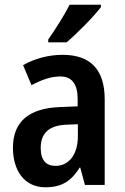

<svg xmlns="http://www.w3.org/2000/svg" viewBox="-20 -852 531 816"><path d="M409 -822V-832H276C253 -787 219 -733 185 -684V-672H263C309 -711 381 -784 409 -822ZM246 -619C186 -619 127 -603 78 -575L114 -490C159 -514 197 -527 236 -527C286 -527 310 -495 310 -430V-400L235 -397C104 -392 35 -336 35 -224C35 -128 83 -56 173 -56C243 -56 283 -83 319 -140H321L341 -66H425V-429C425 -556 365 -619 246 -619ZM262 -322 311 -324V-274C311 -194 272 -147 216 -147C177 -147 153 -170 153 -223C153 -283 185 -319 262 -322Z"/></svg>

Font: Noto Sans Malayalam UI Condensed SemiBold
Style: Regular
Weight: 600
Width: 3
Designer: Jelle Bosma - Monotype Design Team
Foundry: Monotype Imaging Inc.
Version: Version 2.104